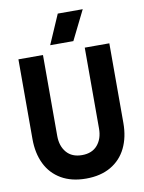

<svg xmlns="http://www.w3.org/2000/svg" viewBox="-99 -979 791 1058"><g transform="rotate(-10 296.5 -449.5)"><path d="M296.4 12Q215.3 12 158 -21.2Q100.8 -54.4 71.4 -114.4Q42.1 -174.5 42.1 -254.1V-700H179.5V-247.1Q179.5 -190.6 209.8 -155Q240.1 -119.4 296.4 -119.4Q352.7 -119.4 383 -155Q413.3 -190.6 413.3 -247.1V-700H550.8V-254.1Q550.8 -174.5 521.4 -114.4Q492 -54.4 434.8 -21.2Q377.6 12 296.4 12ZM228 -746.3 299.4 -910.6H439.1L357.7 -746.3Z"/></g></svg>

Font: TASA Explorer VF
Style: Regular
Weight: 400
Designer: Weizhong Zhang
Foundry: Local Remote
Version: Version 1.000;Glyphs 3.2 (3192)